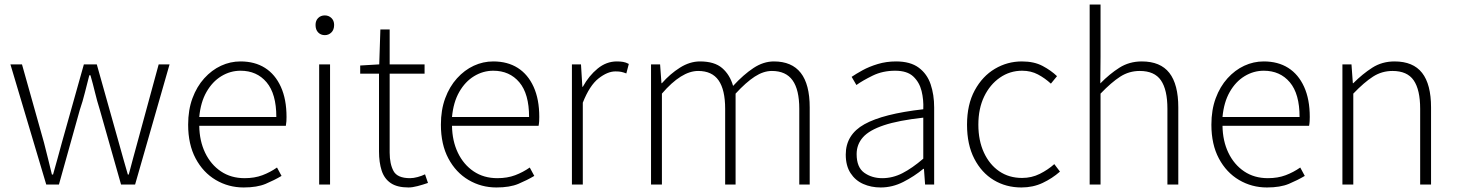

<svg xmlns="http://www.w3.org/2000/svg" viewBox="-20 -814 6426 847"><path d="M184 0 26 -530H77L174 -185Q183 -148 192 -113.5Q201 -79 209 -44H214Q224 -79 233.5 -113.5Q243 -148 253 -185L350 -530H407L504 -185Q514 -148 524 -113.5Q534 -79 544 -44H548Q557 -79 566.5 -113.5Q576 -148 586 -185L680 -530H728L576 0H514L420 -331Q408 -369 399 -406.5Q390 -444 379 -482H374Q364 -444 354.5 -405.5Q345 -367 332 -329L240 0Z M1055 13Q988 13 932 -20Q876 -53 843 -115Q810 -177 810 -264Q810 -329 829 -380.5Q848 -432 881 -468.5Q914 -505 955 -524Q996 -543 1041 -543Q1104 -543 1149 -514.5Q1194 -486 1219 -431Q1244 -376 1244 -298Q1244 -289 1243.5 -279.5Q1243 -270 1241 -259H859Q860 -192 885 -140Q910 -88 954.5 -58Q999 -28 1059 -28Q1103 -28 1137.5 -41Q1172 -54 1202 -75L1222 -38Q1190 -19 1152 -3Q1114 13 1055 13ZM859 -298H1199Q1199 -400 1156 -451Q1113 -502 1041 -502Q996 -502 956.5 -478Q917 -454 891 -408.5Q865 -363 859 -298Z M1388 0V-530H1436V0ZM1413 -659Q1395 -659 1383.5 -671Q1372 -683 1372 -704Q1372 -723 1383.5 -734.5Q1395 -746 1413 -746Q1430 -746 1442 -734.5Q1454 -723 1454 -704Q1454 -683 1442 -671Q1430 -659 1413 -659Z M1782 13Q1732 13 1703.5 -6.5Q1675 -26 1663.5 -62Q1652 -98 1652 -146V-489H1569V-525L1653 -530L1658 -684H1699V-530H1853V-489H1699V-141Q1699 -91 1716 -59.5Q1733 -28 1789 -28Q1804 -28 1822.5 -33Q1841 -38 1855 -45L1868 -7Q1845 1 1822 7Q1799 13 1782 13Z M2170 13Q2103 13 2047 -20Q1991 -53 1958 -115Q1925 -177 1925 -264Q1925 -329 1944 -380.5Q1963 -432 1996 -468.5Q2029 -505 2070 -524Q2111 -543 2156 -543Q2219 -543 2264 -514.5Q2309 -486 2334 -431Q2359 -376 2359 -298Q2359 -289 2358.5 -279.5Q2358 -270 2356 -259H1974Q1975 -192 2000 -140Q2025 -88 2069.5 -58Q2114 -28 2174 -28Q2218 -28 2252.5 -41Q2287 -54 2317 -75L2337 -38Q2305 -19 2267 -3Q2229 13 2170 13ZM1974 -298H2314Q2314 -400 2271 -451Q2228 -502 2156 -502Q2111 -502 2071.5 -478Q2032 -454 2006 -408.5Q1980 -363 1974 -298Z M2503 0V-530H2543L2549 -431H2551Q2578 -480 2616.5 -511.5Q2655 -543 2701 -543Q2716 -543 2728.5 -541Q2741 -539 2754 -532L2743 -490Q2730 -495 2720.5 -497Q2711 -499 2695 -499Q2660 -499 2620.5 -468Q2581 -437 2551 -361V0Z M2852 0V-530H2892L2898 -447H2900Q2936 -488 2979.5 -515.5Q3023 -543 3068 -543Q3132 -543 3166 -513.5Q3200 -484 3214 -435Q3260 -485 3304 -514Q3348 -543 3394 -543Q3473 -543 3512.5 -492.5Q3552 -442 3552 -340V0H3506V-334Q3506 -418 3476.5 -459.5Q3447 -501 3385 -501Q3348 -501 3309.5 -476Q3271 -451 3225 -401V0H3179V-334Q3179 -418 3150 -459.5Q3121 -501 3060 -501Q3023 -501 2983 -476Q2943 -451 2900 -401V0Z M3865 13Q3823 13 3788 -2.5Q3753 -18 3732 -50.5Q3711 -83 3711 -132Q3711 -220 3793.5 -266Q3876 -312 4053 -332Q4055 -374 4045.5 -412.5Q4036 -451 4009 -476.5Q3982 -502 3929 -502Q3874 -502 3830 -480.5Q3786 -459 3758 -439L3737 -475Q3756 -488 3785 -504Q3814 -520 3852 -531.5Q3890 -543 3933 -543Q3996 -543 4033 -515.5Q4070 -488 4085.5 -442Q4101 -396 4101 -340V0H4061L4056 -69H4053Q4013 -36 3965 -11.5Q3917 13 3865 13ZM3872 -28Q3918 -28 3961 -50Q4004 -72 4053 -114V-295Q3944 -283 3879.5 -261.5Q3815 -240 3787 -208.5Q3759 -177 3759 -134Q3759 -76 3792.5 -52Q3826 -28 3872 -28Z M4486 13Q4418 13 4364 -19.5Q4310 -52 4278 -114Q4246 -176 4246 -264Q4246 -353 4280 -415.5Q4314 -478 4369 -510.5Q4424 -543 4488 -543Q4542 -543 4579.5 -523Q4617 -503 4643 -478L4616 -445Q4590 -469 4559 -485.5Q4528 -502 4489 -502Q4435 -502 4391 -471.5Q4347 -441 4321.5 -388Q4296 -335 4296 -264Q4296 -194 4320.5 -141Q4345 -88 4388 -58.5Q4431 -29 4489 -29Q4531 -29 4567 -47Q4603 -65 4631 -90L4656 -57Q4622 -27 4579.5 -7Q4537 13 4486 13Z M4787 0V-794H4835V-564L4834 -446Q4875 -488 4918.5 -515.5Q4962 -543 5017 -543Q5099 -543 5138.5 -492.5Q5178 -442 5178 -340V0H5130V-334Q5130 -418 5101.5 -459.5Q5073 -501 5008 -501Q4961 -501 4922 -476Q4883 -451 4835 -401V0Z M5569 13Q5502 13 5446 -20Q5390 -53 5357 -115Q5324 -177 5324 -264Q5324 -329 5343 -380.5Q5362 -432 5395 -468.5Q5428 -505 5469 -524Q5510 -543 5555 -543Q5618 -543 5663 -514.5Q5708 -486 5733 -431Q5758 -376 5758 -298Q5758 -289 5757.5 -279.5Q5757 -270 5755 -259H5373Q5374 -192 5399 -140Q5424 -88 5468.5 -58Q5513 -28 5573 -28Q5617 -28 5651.5 -41Q5686 -54 5716 -75L5736 -38Q5704 -19 5666 -3Q5628 13 5569 13ZM5373 -298H5713Q5713 -400 5670 -451Q5627 -502 5555 -502Q5510 -502 5470.5 -478Q5431 -454 5405 -408.5Q5379 -363 5373 -298Z M5902 0V-530H5942L5948 -447H5950Q5991 -488 6034 -515.5Q6077 -543 6132 -543Q6214 -543 6253.5 -492.5Q6293 -442 6293 -340V0H6245V-334Q6245 -418 6216.5 -459.5Q6188 -501 6123 -501Q6076 -501 6037 -476Q5998 -451 5950 -401V0Z"/></svg>

Font: Noto Sans SC Thin ExtraLight
Style: Regular
Weight: 250
Version: Version 2.004-H2;hotconv 1.0.118;makeotfexe 2.5.65603